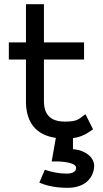

<svg xmlns="http://www.w3.org/2000/svg" viewBox="-20 -652 493 919"><path d="M338.3 63C335.3 63 333.3 62 329.3 62V9C373.3 3 396.3 -13 422.3 -31L425.3 -33L389.3 -105L384.3 -102C355.3 -81 350.3 -70 290.3 -70C221.3 -70 190.3 -104 190.3 -168V-367H382.3V-449H190.3V-632H104.3V-449H22.3V-367H104.3V-160C106.3 -64 154.3 -5 247.3 8L227.3 121H234.3C276.3 119 344.3 126 344.3 151C344.3 171 325.3 179 297.3 179C263.3 179 224.3 171 199.3 162L194.3 161L168.3 222L173.3 224C208.3 239 253.3 247 303.3 247C374.3 247 423.3 212 430.3 150C436.3 100 384.3 68 338.3 63Z"/></svg>

Font: Charger
Style: Bd
Weight: 400
Designer: Jasper
Foundry: Cannot Into Space Fonts
Version: Version 0.98